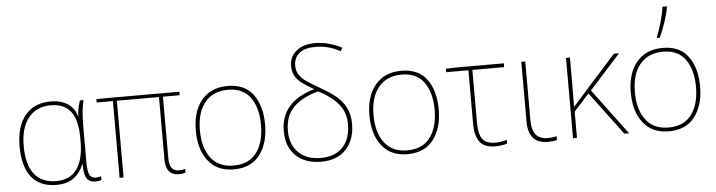

<svg xmlns="http://www.w3.org/2000/svg" viewBox="-49 -1027 4692 1258"><g transform="rotate(-5 2297.5 -398.5)"><path d="M59 -262Q59 -394 119 -466Q179 -538 286 -538Q353 -538 397 -510Q441 -482 458 -427H460Q459 -468 479 -528H503Q494 -493 490 -453Q486 -413 486 -348V-119Q486 -61 498 -38Q510 -15 537 -15Q558 -15 574 -21V3Q558 10 536 10Q493 10 476.5 -17.5Q460 -45 460 -111H458Q438 -57 393.5 -23.5Q349 10 279 10Q170 10 114.5 -59.5Q59 -129 59 -262ZM460 -258V-281Q460 -403 416 -458Q372 -513 286 -513Q191 -513 138.5 -447.5Q86 -382 86 -262Q86 -141 134.5 -78Q183 -15 279 -15Q371 -15 415.5 -79Q460 -143 460 -258Z M1127 -21V4Q1107 10 1083 10Q1041 10 1019 -16Q997 -42 997 -92V-505H720V0H694V-505H587V-527L673 -528H1133V-505H1023V-100Q1023 -58 1038 -36.5Q1053 -15 1087 -15Q1109 -15 1127 -21Z M1445 10Q1335 10 1276.5 -65.5Q1218 -141 1218 -264Q1218 -391 1279.5 -464.5Q1341 -538 1451 -538Q1564 -538 1619 -462.5Q1674 -387 1674 -264Q1674 -142 1616 -66Q1558 10 1445 10ZM1445 -15Q1546 -15 1596.5 -82.5Q1647 -150 1647 -264Q1647 -376 1599 -444.5Q1551 -513 1451 -513Q1353 -513 1299 -447.5Q1245 -382 1245 -264Q1245 -150 1296 -82.5Q1347 -15 1445 -15Z M2222 -722 2210 -700Q2167 -723 2128 -733Q2089 -743 2044 -743Q1977 -743 1940.5 -713.5Q1904 -684 1904 -633Q1904 -598 1919.5 -573.5Q1935 -549 1962 -529.5Q1989 -510 2045 -478Q2111 -440 2151 -408.5Q2191 -377 2216.5 -331Q2242 -285 2242 -221Q2242 -116 2183.5 -53Q2125 10 2019 10Q1914 10 1853 -49Q1792 -108 1792 -211Q1792 -304 1845 -368.5Q1898 -433 2014 -468Q1962 -498 1934.5 -519Q1907 -540 1892 -567Q1877 -594 1877 -633Q1877 -694 1923.5 -731Q1970 -768 2044 -768Q2134 -768 2222 -722ZM1819 -211Q1819 -119 1873 -67Q1927 -15 2019 -15Q2113 -15 2164 -69.5Q2215 -124 2215 -221Q2215 -298 2170 -352.5Q2125 -407 2039 -451Q1931 -422 1875 -364.5Q1819 -307 1819 -211Z M2587 10Q2477 10 2418.5 -65.5Q2360 -141 2360 -264Q2360 -391 2421.5 -464.5Q2483 -538 2593 -538Q2706 -538 2761 -462.5Q2816 -387 2816 -264Q2816 -142 2758 -66Q2700 10 2587 10ZM2587 -15Q2688 -15 2738.5 -82.5Q2789 -150 2789 -264Q2789 -376 2741 -444.5Q2693 -513 2593 -513Q2495 -513 2441 -447.5Q2387 -382 2387 -264Q2387 -150 2438 -82.5Q2489 -15 2587 -15Z M3267 -503H3058V-154Q3058 -82 3082 -48.5Q3106 -15 3167 -15Q3205 -15 3243 -27V-3Q3210 9 3164 9Q3093 9 3062.5 -31.5Q3032 -72 3032 -149V-503H2886V-526L2959 -528H3267Z M3408 -143Q3408 -75 3434 -45Q3460 -15 3514 -15Q3542 -15 3570 -22V3Q3546 10 3512 10Q3447 10 3414.5 -25.5Q3382 -61 3382 -136V-528H3408Z M4045 0H4014L3802 -283L3702 -172V0H3676V-528H3702V-385Q3702 -268 3701 -204L3758 -268L3991 -528H4025L3820 -301Z M4306 10Q4196 10 4137.5 -65.5Q4079 -141 4079 -264Q4079 -391 4140.5 -464.5Q4202 -538 4312 -538Q4425 -538 4480 -462.5Q4535 -387 4535 -264Q4535 -142 4477 -66Q4419 10 4306 10ZM4306 -15Q4407 -15 4457.5 -82.5Q4508 -150 4508 -264Q4508 -376 4460 -444.5Q4412 -513 4312 -513Q4214 -513 4160 -447.5Q4106 -382 4106 -264Q4106 -150 4157 -82.5Q4208 -15 4306 -15ZM4281 -613Q4299 -656 4314 -709Q4329 -762 4335 -807H4363V-798Q4356 -756 4338 -703Q4320 -650 4300 -606H4281Z"/></g></svg>

Font: Noto Sans UI Thin
Style: Regular
Weight: 250
Designer: Monotype Design Team
Foundry: Monotype Imaging Inc.
Version: Version 1.001